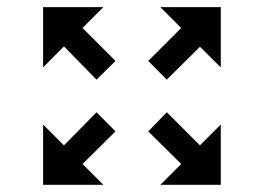

<svg xmlns="http://www.w3.org/2000/svg" viewBox="-20 -514 735 535"><path d="M249 -292 158.2 -384.8 100.1 -326.2V-494.1H268.1L210 -436L301.8 -344.2ZM249 -201.2 301.8 -147.9 210 -57.1 268.1 1H100.1V-167L158.2 -108.9ZM444.8 -292 393.1 -344.2 484.9 -436 426.8 -494.1H595.2V-326.2L537.1 -383.8ZM537.1 -108.9 595.2 -167V1H426.8L484.9 -57.1L393.1 -147.9L444.8 -201.2Z"/></svg>

Font: Modern Pictograms
Style: Normal
Weight: 400
Designer: John Caserta
Foundry: John Caserta
Version: 1.000